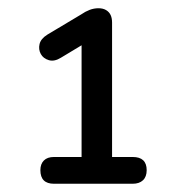

<svg xmlns="http://www.w3.org/2000/svg" viewBox="-20 -728 420 466"><path d="M111 -282Q78 -282 78 -315Q78 -330 86.5 -338.5Q95 -347 111 -347H178V-638H211L128 -588Q112 -578 98.5 -582Q85 -586 79 -597Q73 -608 76 -621Q79 -634 95 -644L177 -693Q187 -700 197.5 -704Q208 -708 219 -708Q230 -708 237.5 -703.5Q245 -699 248.5 -691.5Q252 -684 252 -673V-347H302Q336 -347 336 -315Q336 -299 327 -290.5Q318 -282 302 -282Z"/></svg>

Font: Nunito Medium
Style: Regular
Weight: 500
Designer: Vernon Adams
Foundry: Vernon Adams
Version: Version 3.602